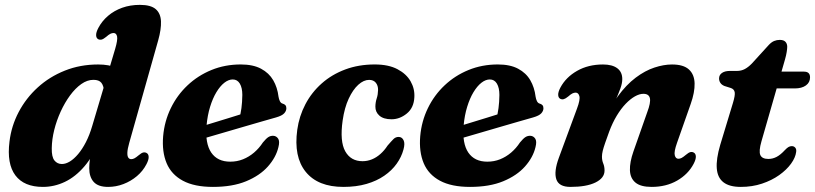

<svg xmlns="http://www.w3.org/2000/svg" viewBox="-20 -739 3281 773"><path d="M616.9 -576.6 500.3 -163.7Q493.3 -139 492.8 -124.7Q492.3 -110.4 496.6 -104.3Q501 -98.2 508.3 -98.2Q514.7 -98.2 521.4 -101.7Q528.2 -105.3 538.3 -113.9Q549.1 -123.1 556.1 -124.9Q563.1 -126.8 569.8 -123.3Q578.1 -119 578.5 -107.4Q579 -95.8 569.7 -78Q555.5 -50.4 531.2 -29.9Q506.9 -9.4 477 2Q447.1 13.5 415.2 13.5Q375.2 13.5 357.2 -6.6Q339.3 -26.7 339.3 -61.8Q339.3 -78.1 341.8 -97Q344.3 -116 349.3 -139.1Q354.3 -162.2 361.9 -189.6L382.1 -178.7Q356.6 -112.2 320.3 -69.7Q284 -27.1 241.2 -6.8Q198.5 13.5 152.7 13.5Q76.8 13.5 41.9 -33Q7 -79.6 18.2 -168.9Q25.6 -231.6 55.1 -287.7Q84.6 -343.9 132 -387Q179.3 -430.1 241.1 -454.7Q302.8 -479.4 375 -479.4Q419.1 -479.4 448.5 -466.3Q478 -453.2 492.9 -431.1Q507.8 -408.9 508.5 -381.2L399 -369.9Q397.5 -394 388 -405.8Q378.5 -417.6 356.2 -417.6Q331.2 -417.6 307.2 -400.6Q283.2 -383.6 262 -354.8Q240.8 -325.9 224.4 -290.1Q208 -254.3 198.4 -216.1Q188.9 -177.9 188.4 -142.6Q187.7 -107.3 199.1 -93Q210.6 -78.7 229.2 -78.7Q244.5 -78.7 261.2 -88.8Q277.9 -99 294.6 -118.7Q311.3 -138.5 326 -167Q340.6 -195.4 351.4 -232.3L443.6 -542Q454.3 -578.3 451.4 -592.2Q448.4 -606.1 437.2 -606.1Q430.9 -606.1 424.1 -602.8Q417.3 -599.4 407.2 -590.4Q396.4 -581.6 389.4 -579.8Q382.4 -577.9 375.7 -581Q367.4 -585.3 367 -596.9Q366.5 -608.5 375.8 -626.3Q390.5 -654.3 415 -675.2Q439.4 -696.1 471.9 -707.8Q504.5 -719.4 543.1 -719.4Q587 -719.4 606.9 -702.3Q626.8 -685.1 628.1 -653.1Q629.4 -621 616.9 -576.6Z M722.2 -209.1Q722.2 -209.1 739.5 -214.4Q756.9 -219.8 784.7 -228.2Q812.6 -236.6 844.7 -246.5Q876.8 -256.4 907.6 -265.8Q938.4 -275.2 960.7 -282.4L943.5 -262.4Q948.8 -279.8 952 -303.5Q955.2 -327.2 955.6 -356.9Q955.6 -385.4 945.6 -402.3Q935.6 -419.1 917 -419.1Q900.1 -419.1 883 -405.7Q866 -392.3 851.1 -367.6Q836.3 -343 825.8 -308.8Q815.3 -274.7 811.5 -232.9Q805.5 -161.4 830.5 -124.7Q855.5 -88.1 907 -88.1Q934.3 -88.1 958.3 -97.7Q982.3 -107.3 1002.7 -124.6Q1023.1 -142 1038.4 -165.4Q1051.5 -181.4 1060.4 -187Q1069.3 -192.7 1079.9 -192.3Q1092.3 -191.9 1099.7 -181.1Q1107.1 -170.3 1100.9 -146.5Q1091.2 -105.4 1058.6 -68.7Q1026.1 -32.1 971 -9.3Q916 13.5 837.3 13.5Q762.6 13.5 716.3 -11.4Q670 -36.3 650.8 -82Q631.6 -127.8 636.8 -190.5Q642.1 -250.9 667.6 -303.3Q693 -355.8 734.9 -395.3Q776.8 -434.9 831.4 -457.2Q886 -479.5 949.2 -479.5Q999 -479.5 1031 -462.3Q1063.1 -445.2 1080 -416Q1096.9 -386.9 1101.3 -349.9Q1102.9 -339.7 1106.7 -331.9Q1110.6 -324 1117.4 -322Q1124.8 -320.1 1128.8 -315.7Q1132.9 -311.3 1132.9 -303.2Q1132.9 -292.3 1124.1 -282.7Q1115.4 -273.1 1091.3 -266.2Q1068.5 -259.8 1033.1 -249.6Q997.7 -239.3 956.6 -227.4Q915.5 -215.4 874.9 -203.5Q834.4 -191.5 800.8 -181.9Q767.3 -172.3 747.1 -166.3Q726.9 -160.3 726.9 -160.3Z M1466.1 -417.4Q1444.2 -417.4 1422.5 -397.8Q1400.9 -378.2 1383.9 -341.8Q1366.9 -305.4 1359.5 -253.9Q1347.6 -169.8 1370 -129.8Q1392.4 -89.9 1439.8 -90Q1459.5 -90.1 1477.5 -97.5Q1495.6 -104.9 1511.5 -119Q1527.5 -133.1 1540.3 -152.8Q1555.4 -170.4 1564.3 -179.2Q1573.2 -188.1 1585.8 -187.7Q1598.5 -187.3 1604.8 -174.4Q1611.2 -161.6 1604.4 -137Q1596.4 -107 1577 -79.8Q1557.6 -52.6 1527.2 -31.6Q1496.8 -10.5 1455.6 1.5Q1414.4 13.5 1362.4 13.5Q1260 13.5 1210.9 -47.1Q1161.8 -107.7 1176.8 -216.7Q1184.5 -271.6 1209.6 -319.4Q1234.7 -367.2 1275.4 -403.2Q1316 -439.2 1369.9 -459.3Q1423.8 -479.5 1488.6 -479.5Q1544.2 -479.5 1580.1 -460.5Q1616.1 -441.5 1633.1 -411.6Q1650.2 -381.6 1648.2 -347.5Q1646.2 -305 1617.8 -281.9Q1589.5 -258.8 1556.3 -258.8Q1524.2 -258.8 1507.5 -273.4Q1490.9 -287.9 1491.3 -310.4Q1491.7 -328.1 1496.7 -343Q1501.7 -357.9 1502.1 -376.4Q1502.5 -394.3 1493.1 -405.9Q1483.7 -417.4 1466.1 -417.4Z M1757.2 -209.1Q1757.2 -209.1 1774.5 -214.4Q1791.9 -219.8 1819.7 -228.2Q1847.6 -236.6 1879.7 -246.5Q1911.8 -256.4 1942.6 -265.8Q1973.4 -275.2 1995.7 -282.4L1978.5 -262.4Q1983.8 -279.8 1987 -303.5Q1990.2 -327.2 1990.6 -356.9Q1990.6 -385.4 1980.6 -402.3Q1970.6 -419.1 1952 -419.1Q1935.1 -419.1 1918 -405.7Q1901 -392.3 1886.1 -367.6Q1871.3 -343 1860.8 -308.8Q1850.3 -274.7 1846.5 -232.9Q1840.5 -161.4 1865.5 -124.7Q1890.5 -88.1 1942 -88.1Q1969.3 -88.1 1993.3 -97.7Q2017.3 -107.3 2037.7 -124.6Q2058.1 -142 2073.4 -165.4Q2086.5 -181.4 2095.4 -187Q2104.3 -192.7 2114.9 -192.3Q2127.3 -191.9 2134.7 -181.1Q2142.1 -170.3 2135.9 -146.5Q2126.2 -105.4 2093.6 -68.7Q2061.1 -32.1 2006 -9.3Q1951 13.5 1872.3 13.5Q1797.6 13.5 1751.3 -11.4Q1705 -36.3 1685.8 -82Q1666.6 -127.8 1671.8 -190.5Q1677.1 -250.9 1702.6 -303.3Q1728 -355.8 1769.9 -395.3Q1811.8 -434.9 1866.4 -457.2Q1921 -479.5 1984.2 -479.5Q2034 -479.5 2066 -462.3Q2098.1 -445.2 2115 -416Q2131.9 -386.9 2136.3 -349.9Q2137.9 -339.7 2141.7 -331.9Q2145.6 -324 2152.4 -322Q2159.8 -320.1 2163.8 -315.7Q2167.9 -311.3 2167.9 -303.2Q2167.9 -292.3 2159.1 -282.7Q2150.4 -273.1 2126.3 -266.2Q2103.5 -259.8 2068.1 -249.6Q2032.7 -239.3 1991.6 -227.4Q1950.5 -215.4 1909.9 -203.5Q1869.4 -191.5 1835.8 -181.9Q1802.3 -172.3 1782.1 -166.3Q1761.9 -160.3 1761.9 -160.3Z M2236 -341Q2227.7 -345.3 2227.3 -356.9Q2226.8 -368.5 2236.1 -386.3Q2258.5 -428.3 2303.5 -453.8Q2348.4 -479.4 2407.8 -479.4Q2445 -479.4 2465.1 -464.3Q2485.3 -449.2 2485.3 -420.5Q2485.3 -403.4 2477.5 -382.2Q2469.8 -361 2458.6 -336.1Q2447.4 -311.2 2435.8 -282.8Q2424.2 -254.5 2416.8 -223L2404.8 -233.1Q2432.1 -302.9 2466.7 -350.3Q2501.3 -397.8 2539.2 -426.2Q2577.1 -454.7 2614.7 -467Q2652.4 -479.4 2685.5 -479.4Q2731.9 -479.4 2753.7 -459.2Q2775.6 -439.1 2776.5 -403.2Q2777.4 -367.4 2760.7 -320.2L2705.7 -163.8Q2693 -128 2696.6 -113.9Q2700.2 -99.8 2711.3 -99.8Q2717.7 -99.8 2724.4 -103.3Q2731.2 -106.9 2741.3 -115.5Q2752.1 -124.7 2759.1 -126.5Q2766.1 -128.4 2772.8 -124.9Q2781.1 -120.6 2781.5 -109Q2782 -97.4 2772.7 -79.6Q2750.7 -37.6 2706.3 -12Q2662 13.5 2603.4 13.5Q2559.4 13.5 2538.3 -4Q2517.2 -21.6 2516.1 -53.8Q2515.1 -86 2530.2 -129.1L2585.7 -287Q2600.4 -325.6 2596.5 -343.5Q2592.6 -361.3 2570.2 -361.3Q2554.6 -361.3 2536.2 -351Q2517.8 -340.6 2499 -321.1Q2480.3 -301.6 2463.2 -273.4Q2446.1 -245.1 2432.6 -209Q2423 -182.7 2416.4 -163.7Q2409.8 -144.8 2406.6 -131.6Q2403.5 -118.5 2403.5 -108.6Q2403.5 -93.2 2408.7 -80.8Q2413.9 -68.5 2413.9 -52.2Q2413.9 -22.4 2377.6 -4.4Q2341.3 13.5 2276.7 13.5Q2229.9 13.5 2219.7 -17.4Q2209.5 -48.4 2230.2 -104.4L2303.1 -302.1Q2316.5 -337.9 2312.6 -352Q2308.7 -366.1 2297.5 -366.1Q2291.2 -366.1 2284.4 -362.8Q2277.6 -359.4 2267.5 -350.4Q2256.7 -341.6 2249.7 -339.8Q2242.7 -337.9 2236 -341Z M2922.9 -384.5 2896.6 -392.8Q2885.5 -397.4 2880.3 -405.3Q2875 -413.2 2875 -423.1Q2875 -437.2 2886.7 -445.3Q2898.4 -453.4 2918.1 -453.4H2946.7Q2964.4 -453.4 2978.6 -461Q2992.8 -468.6 3006.8 -483L3075.7 -558.6Q3086.3 -569.7 3096.8 -574Q3107.4 -578.4 3119.7 -578.4Q3134.9 -578.4 3142.1 -570.8Q3149.4 -563.2 3149.4 -550.5Q3149.4 -543 3147.3 -529.7Q3145.3 -516.5 3140.4 -499.5L3045.7 -170.2Q3034.1 -129.8 3041.3 -114.4Q3048.5 -99.1 3073.4 -99.1Q3090.7 -99.1 3106.5 -107.3Q3122.3 -115.5 3139.9 -134.6Q3148.6 -143.8 3154.7 -147.2Q3160.8 -150.7 3167.7 -150.7Q3176.4 -150.7 3181.7 -144.5Q3187 -138.4 3185.4 -127.4Q3182.6 -104.6 3164.8 -80Q3147 -55.4 3117.2 -34.1Q3087.4 -12.9 3048 0.3Q3008.7 13.5 2962.4 13.5Q2916.8 13.5 2892.8 -5Q2868.7 -23.5 2865.8 -60.9Q2862.8 -98.4 2879.7 -155.8L2930.8 -324.4Q2940.1 -354.9 2938 -367.4Q2935.9 -379.8 2922.9 -384.5ZM3072.5 -383 3093.9 -450.6H3216.9Q3241.3 -450.6 3241.3 -427.7Q3241.3 -407 3224.6 -395Q3208 -383 3179.8 -383Z"/></svg>

Font: Fraunces Wonky
Style: Italic
Weight: 900
Italic angle: -16°
Version: Version 1.000;[b76b70a41]